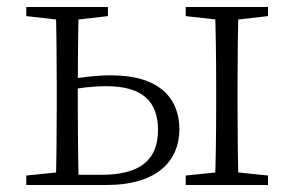

<svg xmlns="http://www.w3.org/2000/svg" viewBox="-20 -528 851 548"><path d="M164 0H284C431 0 492 -71 492 -159C492 -245 438 -313 297 -313C253 -313 210 -307 167 -300V-269C205 -277 243 -282 283 -282C385 -282 431 -240 431 -157C431 -69 377 -29 268 -29H164ZM139 0H205C203 -48 202 -158 202 -226V-282C202 -349 203 -460 205 -508H139C141 -460 142 -349 142 -283V-226C142 -158 141 -48 139 0ZM593 0H661C659 -48 658 -158 658 -226V-283C658 -349 659 -460 661 -508H593C596 -460 597 -349 597 -283V-226C597 -158 596 -48 593 0ZM55 -482 162 -470H183L288 -482V-508H55ZM510 0H745V-27L639 -38H618L510 -27ZM510 -482 618 -470H639L745 -482V-508H510ZM55 0H175V-38H162L55 -27Z"/></svg>

Font: Source Han Serif TW VF
Style: Regular
Weight: 250
Designer: Ryoko NISHIZUKA 西塚涼子 (kana & ideographs); Frank Grießhammer (Latin, Greek & Cyrillic); Wenlong ZHANG 张文龙 (bopomofo); San
Foundry: Adobe
Version: Version 2.002;hotconv 1.1.0;makeotfexe 2.6.0